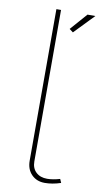

<svg xmlns="http://www.w3.org/2000/svg" viewBox="-85 -770 428 815"><g transform="rotate(10 129.0 -362.5)"><path d="M90 -77V-730H110V-77Q110 -48 128 -31Q146 -14 176 -14Q200 -14 231 -23L238 -7Q202 5 169 5Q134 5 112 -17.5Q90 -40 90 -77ZM258 -730 176 -645 160 -657 224 -730Z"/></g></svg>

Font: Raleway
Style: Thin
Weight: 100
Designer: Matt McInerney, Pablo Impallari, Rodrigo Fuenzalida
Foundry: Matt McInerney, Pablo Impallari, Rodrigo Fuenzalida
Version: Version 3.000